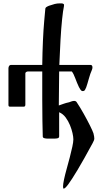

<svg xmlns="http://www.w3.org/2000/svg" viewBox="-20 -820 608 1136"><path d="M414 4Q414 -10 409 -32.5Q404 -55 394 -79.5Q384 -104 368.5 -125Q353 -146 330 -156V-14Q330 -4 321 -2Q312 0 304 0H259Q251 0 242 -2.5Q233 -5 233 -13Q232 -47 231 -104Q230 -161 230 -229V-397H144Q140 -397 135 -394Q130 -391 130 -386V-201Q130 -189 121 -189H38Q30 -189 30 -199V-416Q30 -424 34 -430Q38 -436 45 -436H230Q231 -511 234 -578Q237 -645 241.5 -694.5Q246 -744 248 -766Q248 -774 255 -778.5Q262 -783 270 -786Q290 -793 304 -796.5Q318 -800 334 -800H344Q351 -800 356 -796.5Q361 -793 358 -781Q353 -759 347.5 -706.5Q342 -654 338 -583.5Q334 -513 331 -436H515Q527 -436 527 -421Q527 -414 524 -407Q514 -385 505.5 -354Q497 -323 490 -303Q487 -296 483 -288.5Q479 -281 469 -281Q462 -281 456.5 -289Q451 -297 447 -305Q436 -328 425.5 -356.5Q415 -385 405 -397H330Q330 -348 329 -296Q328 -244 328 -196Q343 -201 356.5 -206Q370 -211 389 -215Q397 -218 404.5 -220.5Q412 -223 419 -223Q429 -223 434 -215Q454 -185 475 -147.5Q496 -110 512 -78Q528 -46 533 -31Q538 -11 538 0Q538 9 528 27Q474 127 438.5 186Q403 245 384 270.5Q365 296 357 296Q353 296 353 284Q353 269 359 241Q365 213 374.5 179Q384 145 393 110.5Q402 76 408 48Q414 20 414 5Z"/></svg>

Font: Triodion
Style: Regular
Weight: 400
Version: Version 1.201; ttfautohint (v1.8.4.7-5d5b)